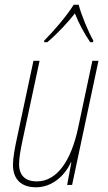

<svg xmlns="http://www.w3.org/2000/svg" viewBox="-20 -785 457 815"><path d="M168 -613 167 -606H181C225 -643 268 -690 298 -728C314 -686 340 -639 363 -606H375L376 -613C356 -647 324 -724 314 -765H293C263 -717 207 -652 168 -613ZM133 10C201 10 255 -39 281 -96H283L265 0H286L398 -527H372L312 -244C282 -102 222 -15 136 -15C89 -15 61 -39 61 -88C61 -117 68 -152 75 -186L148 -527H122L51 -194C43 -158 35 -113 35 -86C35 -22 72 10 133 10Z"/></svg>

Font: Noto Sans Condensed Thin
Style: Italic
Weight: 100
Width: 3
Italic angle: -12°
Designer: Monotype Design Team
Foundry: Monotype Imaging Inc.
Version: Version 2.013